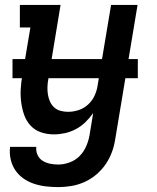

<svg xmlns="http://www.w3.org/2000/svg" viewBox="-20 -540 640 783"><path d="M218 223Q192 223 166.5 220Q141 217 117.5 209Q94 201 74.5 187Q55 173 42 153.5Q29 134 23.5 109.5Q18 85 21 59H128Q126 76 133 91.5Q140 107 153.5 115.5Q167 124 183.5 127.5Q200 131 217 131Q240 131 263.5 122.5Q287 114 304 97Q321 80 331 57.5Q341 35 345 12L360 -79Q346 -59 328.5 -42Q311 -25 289.5 -13.5Q268 -2 245 3Q222 8 200 8Q172 8 147 -0.5Q122 -9 104.5 -28Q87 -47 78.5 -71.5Q70 -96 66.5 -122.5Q63 -149 64.5 -176.5Q66 -204 71 -232L104 -428H61V-520H227L177 -217Q174 -201 173.5 -185Q173 -169 175.5 -154Q178 -139 184 -125.5Q190 -112 201 -102Q212 -92 227 -88Q242 -84 258 -84Q279 -84 300.5 -91Q322 -98 339 -113.5Q356 -129 365.5 -149.5Q375 -170 378 -191L433 -520H541L450 27Q446 54 436.5 80Q427 106 411 129.5Q395 153 372.5 172Q350 191 324 202.5Q298 214 271 218.5Q244 223 218 223ZM31 -221V-299H542V-221Z"/></svg>

Font: Iosevka Etoile Semibold
Style: Italic
Weight: 600
Italic angle: -9°
Designer: Belleve Invis
Foundry: Belleve Invis
Version: Version 22.1.2; ttfautohint (v1.8.4)